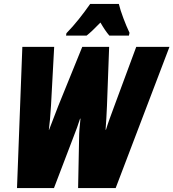

<svg xmlns="http://www.w3.org/2000/svg" viewBox="-20 -951 877 971"><path d="M316 -783 314 -771H418C436 -785 459 -807 488 -837C504 -809 519 -787 533 -771H632L635 -785C615 -827 590 -892 581 -931H436C398 -877 359 -827 316 -783ZM66 0H253L353 -262C365 -291 375 -321 385 -351H387C383 -316 380 -280 380 -252L375 0H565L837 -714H669L559 -417C540 -365 526 -329 516 -295H514C517 -338 519 -366 521 -416L532 -714H396L275 -416C258 -373 243 -334 228 -294H227C231 -324 235 -365 238 -418L254 -714H93Z"/></svg>

Font: Noto Sans ExtraCondensed Black
Style: Italic
Weight: 900
Width: 2
Italic angle: -12°
Designer: Monotype Design Team
Foundry: Monotype Imaging Inc.
Version: Version 2.013